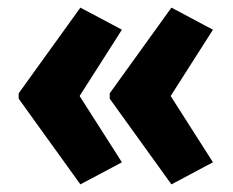

<svg xmlns="http://www.w3.org/2000/svg" viewBox="-20 -529 611 504"><path d="M29 -284 191 -509 300 -451 189 -277 300 -103 191 -45 29 -270ZM268 -284 430 -509 539 -451 428 -277 539 -103 430 -45 268 -270Z"/></svg>

Font: Noto Sans Thai Cond ExtBd
Style: Regular
Weight: 800
Width: 3
Designer: Monotype Design Team
Foundry: Monotype Imaging Inc.
Version: Version 2.002; ttfautohint (v1.8.4.7-5d5b)